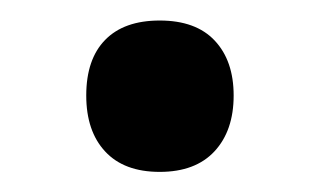

<svg xmlns="http://www.w3.org/2000/svg" viewBox="-20 -155 315 189"><path d="M64.9 -61Q64.9 -96.7 83.5 -115.7Q102.1 -134.8 137.2 -134.8Q172.9 -134.8 191.4 -115Q210 -95.2 210 -61Q210 -26.4 191.2 -6.1Q172.4 14.2 137.2 14.2Q102.1 14.2 83.5 -5.9Q64.9 -25.9 64.9 -61Z"/></svg>

Font: f1_46825          
Style: Regular
Weight: 600
Foundry: Ascender Corporation
Version: Version 1.10